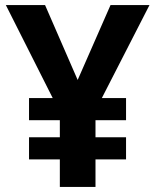

<svg xmlns="http://www.w3.org/2000/svg" viewBox="-20 -734 612 754"><path d="M285 -420 414 -714H567L380 -349H475V-262H355V-195H475V-108H355V0H215V-108H94V-195H215V-262H94V-349H187L3 -714H157Z"/></svg>

Font: Noto Sans Sundanese
Style: Regular
Weight: 400
Designer: Monotype Design Team (Regular), Sérgio L. Martins (other weights)
Foundry: Monotype Imaging Inc.
Version: Version 2.003